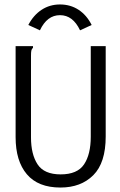

<svg xmlns="http://www.w3.org/2000/svg" viewBox="-20 -830 540 861"><path d="M251 11Q151 11 100.5 -48.5Q50 -108 50 -215V-623H128V-616Q122 -610 120.5 -603Q119 -596 119 -579V-214Q119 -138 148.5 -93Q178 -48 252 -48Q327 -48 357 -93Q387 -138 387 -217V-623H454V-218Q454 -100 398.5 -44.5Q343 11 251 11ZM159 -694 107 -718Q130 -762 166.5 -786Q203 -810 249 -810Q296 -810 332.5 -786Q369 -762 391 -718L339 -694Q307 -762 249 -762Q191 -762 159 -694Z"/></svg>

Font: Ligconsolata
Style: Regular
Weight: 400
Monospace: yes
Designer: Raph Levien, Cyreal, Brenton Simpson
Foundry: Raph Levien, Cyreal, Google
Version: Version 3.001; ttfautohint (v1.8.2.53-6de2)